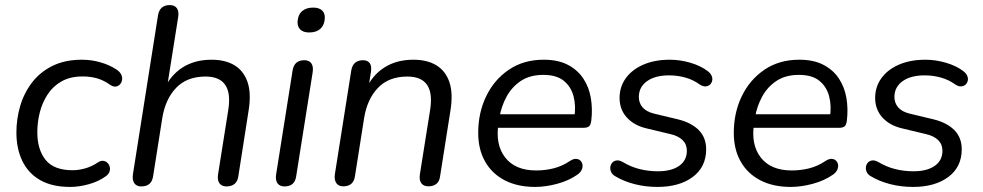

<svg xmlns="http://www.w3.org/2000/svg" viewBox="-20 -732 3897 761"><path d="M258.3 8.9Q186.2 8.9 138.9 -18.3Q91.7 -45.5 68.3 -94.4Q45 -143.3 45 -207.2Q45 -260.6 60.1 -312.1Q75.3 -363.6 106.9 -404.9Q138.5 -446.2 187.8 -470.8Q237.2 -495.3 305 -495.3Q342.6 -495.3 378.4 -484.9Q414.2 -474.6 440.1 -457.4Q454.3 -448.5 459.9 -437.5Q465.6 -426.4 463.9 -415.7Q462.2 -404.9 455.5 -397.6Q448.9 -390.3 439.2 -388.9Q429.4 -387.6 417.7 -395Q392.5 -413.3 365.8 -421.2Q339 -429 307.7 -429Q259.4 -429 225.1 -410.1Q190.9 -391.2 169.5 -358.9Q148.1 -326.7 138 -287.6Q127.9 -248.5 127.9 -207.6Q127.9 -139.5 160.6 -98.4Q193.4 -57.3 267.9 -57.3Q291.6 -57.3 317.9 -64.7Q344.2 -72.1 369.8 -89.3Q380 -95.8 389.9 -94.4Q399.7 -93 406.3 -86.2Q412.9 -79.4 415.1 -69.9Q417.4 -60.3 413.5 -50.3Q409.6 -40.3 398 -32.5Q370.9 -12.8 332.2 -1.9Q293.5 8.9 258.3 8.9Z M539.9 6.9Q520.9 6.9 512.2 -6.1Q503.5 -19.2 506.9 -41.6L606.3 -671.2Q609.7 -691.6 621.4 -701.8Q633 -711.9 652.9 -711.9Q671.8 -711.9 680.8 -699.8Q689.7 -687.7 686.3 -664.9L640.5 -376.2H629.5Q654.5 -432.9 702.8 -464.1Q751.2 -495.3 818.4 -495.3Q872.4 -495.3 908.9 -473.6Q945.4 -451.8 960.9 -407.4Q976.4 -362.9 965.4 -294.1L924.7 -33.8Q922.3 -13.9 910.2 -3.5Q898 6.9 877.6 6.9Q858.7 6.9 849.7 -5.7Q840.8 -18.3 844.2 -40.6L884.4 -293.7Q895.6 -361.9 873 -395.2Q850.5 -428.6 794.4 -428.6Q721.1 -428.6 678.2 -383.9Q635.3 -339.2 623.1 -263.5L586.9 -33.8Q581.1 6.9 539.9 6.9Z M1107.4 6.9Q1088.5 6.9 1079.7 -5.7Q1071 -18.3 1074.4 -40.6L1139.8 -453Q1143.2 -473.4 1154.8 -483.4Q1166.5 -493.3 1186.3 -493.3Q1205.3 -493.3 1214 -480.9Q1222.7 -468.5 1219.3 -445.7L1153.9 -33.3Q1151.1 -13.5 1139.7 -3.3Q1128.3 6.9 1107.4 6.9ZM1205.5 -603.3Q1182.1 -603.3 1170.1 -615Q1158.1 -626.8 1159.5 -647.8Q1161.4 -674.3 1177.6 -688.1Q1193.8 -701.9 1221.2 -701.9Q1244.6 -701.9 1256.8 -690.5Q1269.1 -679 1267.2 -657.5Q1265.3 -631.4 1249.4 -617.4Q1233.4 -603.3 1205.5 -603.3Z M1340.4 6.5Q1321.5 6.5 1312.7 -6.7Q1304 -19.8 1307.4 -42.1L1372.3 -453Q1375.7 -473.4 1387.6 -483.4Q1399.5 -493.3 1418.9 -493.3Q1436.8 -493.3 1445.3 -481.9Q1453.8 -470.4 1450.4 -448.1L1437.2 -364.5L1429.5 -376.2Q1454.5 -432.9 1502.8 -464.1Q1551.2 -495.3 1618.4 -495.3Q1672.4 -495.3 1708.9 -473.6Q1745.4 -451.8 1760.9 -407.4Q1776.4 -362.9 1765.4 -294.1L1724.2 -32.7Q1721.8 -13.4 1709.9 -3.5Q1698 6.5 1677.6 6.5Q1658.7 6.5 1649.7 -6.1Q1640.8 -18.7 1644.2 -41.1L1684.4 -293.7Q1695.6 -361.9 1673 -395.2Q1650.5 -428.6 1594.4 -428.6Q1521.1 -428.6 1478.2 -383.9Q1435.3 -339.2 1423.1 -263.5L1386.9 -33.8Q1381.1 6.5 1340.4 6.5Z M2100.9 8.9Q2031.7 8.9 1980.9 -17.2Q1930.1 -43.4 1902.8 -91.6Q1875.4 -139.7 1875.4 -205.6Q1875.4 -285 1907 -350.5Q1938.6 -416.1 1996.9 -455.7Q2055.3 -495.3 2134.8 -495.3Q2192.1 -495.3 2230.7 -475.1Q2269.3 -454.9 2292 -420.7Q2314.7 -386.5 2321.9 -343.1Q2329.1 -299.7 2323.6 -254.3Q2321.6 -237 2314.7 -231.3Q2307.8 -225.5 2293.4 -225.5H1937.8L1945.7 -279H2274.4L2256.4 -265.6Q2263.4 -313 2253.1 -351.1Q2242.8 -389.3 2214 -412.2Q2185.3 -435.2 2133.8 -435.2Q2079.7 -435.2 2043.6 -410.7Q2007.6 -386.2 1987.4 -348.3Q1967.2 -310.5 1960.1 -269.2L1956.2 -245.1Q1942.1 -159.9 1982 -108.1Q2022 -56.4 2105 -56.4Q2141.4 -56.4 2175 -65Q2208.6 -73.6 2238.8 -93.9Q2252.5 -102.8 2263 -102.4Q2273.6 -101.9 2280.2 -95.6Q2286.9 -89.3 2288.6 -79.8Q2290.3 -70.2 2285.7 -59.4Q2281 -48.7 2269.3 -40.3Q2235.3 -16.2 2189.2 -3.7Q2143 8.9 2100.9 8.9Z M2585.8 8.9Q2537.8 8.9 2494.3 -2.4Q2450.9 -13.8 2419.5 -33Q2406.8 -39.8 2402.2 -50.4Q2397.7 -60.9 2399.2 -70.9Q2400.7 -80.9 2407.3 -87.9Q2414 -95 2424.5 -96.1Q2435 -97.3 2448.2 -89.9Q2479.7 -70.7 2515 -61.9Q2550.2 -53.1 2587.4 -53.1Q2641.3 -53.1 2671.9 -74.6Q2702.4 -96 2702.4 -134.6Q2702.4 -159.9 2685.5 -176.6Q2668.6 -193.3 2637.4 -200.4L2542.7 -223.1Q2493 -234.7 2464.4 -266.4Q2435.7 -298.1 2435.7 -343.9Q2435.7 -387.3 2459.9 -421.4Q2484.1 -455.5 2529.1 -475.4Q2574.1 -495.3 2635 -495.3Q2675.3 -495.3 2716 -483.4Q2756.7 -471.5 2784 -450.9Q2795.7 -442.5 2800.4 -431.9Q2805 -421.4 2802.7 -411.9Q2800.5 -402.4 2793.6 -396.3Q2786.7 -390.3 2776.3 -389.6Q2765.8 -388.9 2753.1 -397.3Q2728.1 -415.6 2697 -424.4Q2665.9 -433.3 2631.7 -433.3Q2576.3 -433.3 2544.2 -410Q2512.1 -386.7 2512.1 -347.7Q2512.1 -323.9 2526.8 -306.6Q2541.5 -289.4 2572.3 -281.7L2667 -259Q2720.1 -246 2749.5 -216.4Q2778.9 -186.7 2778.9 -140.4Q2778.9 -70.3 2725.9 -30.7Q2672.9 8.9 2585.8 8.9Z M3113.9 8.9Q3044.7 8.9 2993.9 -17.2Q2943.1 -43.4 2915.8 -91.6Q2888.4 -139.7 2888.4 -205.6Q2888.4 -285 2920 -350.5Q2951.6 -416.1 3009.9 -455.7Q3068.3 -495.3 3147.8 -495.3Q3205.1 -495.3 3243.7 -475.1Q3282.3 -454.9 3305 -420.7Q3327.7 -386.5 3334.9 -343.1Q3342.1 -299.7 3336.6 -254.3Q3334.6 -237 3327.7 -231.3Q3320.8 -225.5 3306.4 -225.5H2950.8L2958.7 -279H3287.4L3269.4 -265.6Q3276.4 -313 3266.1 -351.1Q3255.8 -389.3 3227 -412.2Q3198.3 -435.2 3146.8 -435.2Q3092.7 -435.2 3056.6 -410.7Q3020.6 -386.2 3000.4 -348.3Q2980.2 -310.5 2973.1 -269.2L2969.2 -245.1Q2955.1 -159.9 2995 -108.1Q3035 -56.4 3118 -56.4Q3154.4 -56.4 3188 -65Q3221.6 -73.6 3251.8 -93.9Q3265.5 -102.8 3276 -102.4Q3286.6 -101.9 3293.2 -95.6Q3299.9 -89.3 3301.6 -79.8Q3303.3 -70.2 3298.7 -59.4Q3294 -48.7 3282.3 -40.3Q3248.3 -16.2 3202.2 -3.7Q3156 8.9 3113.9 8.9Z M3598.8 8.9Q3550.8 8.9 3507.3 -2.4Q3463.9 -13.8 3432.5 -33Q3419.8 -39.8 3415.2 -50.4Q3410.7 -60.9 3412.2 -70.9Q3413.7 -80.9 3420.3 -87.9Q3427 -95 3437.5 -96.1Q3448 -97.3 3461.2 -89.9Q3492.7 -70.7 3528 -61.9Q3563.2 -53.1 3600.4 -53.1Q3654.3 -53.1 3684.9 -74.6Q3715.4 -96 3715.4 -134.6Q3715.4 -159.9 3698.5 -176.6Q3681.6 -193.3 3650.4 -200.4L3555.7 -223.1Q3506 -234.7 3477.4 -266.4Q3448.7 -298.1 3448.7 -343.9Q3448.7 -387.3 3472.9 -421.4Q3497.1 -455.5 3542.1 -475.4Q3587.1 -495.3 3648 -495.3Q3688.3 -495.3 3729 -483.4Q3769.7 -471.5 3797 -450.9Q3808.7 -442.5 3813.4 -431.9Q3818 -421.4 3815.7 -411.9Q3813.5 -402.4 3806.6 -396.3Q3799.7 -390.3 3789.3 -389.6Q3778.8 -388.9 3766.1 -397.3Q3741.1 -415.6 3710 -424.4Q3678.9 -433.3 3644.7 -433.3Q3589.3 -433.3 3557.2 -410Q3525.1 -386.7 3525.1 -347.7Q3525.1 -323.9 3539.8 -306.6Q3554.5 -289.4 3585.3 -281.7L3680 -259Q3733.1 -246 3762.5 -216.4Q3791.9 -186.7 3791.9 -140.4Q3791.9 -70.3 3738.9 -30.7Q3685.9 8.9 3598.8 8.9Z"/></svg>

Font: Nunito ExtraLight
Style: Italic
Weight: 200
Italic angle: -9°
Designer: Vernon Adams
Foundry: Vernon Adams
Version: Version 3.602